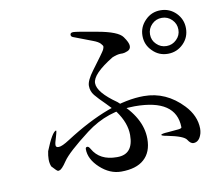

<svg xmlns="http://www.w3.org/2000/svg" viewBox="-84 -898 1169 1000"><g transform="rotate(-10 500.0 -398.0)"><path d="M750 -679Q750 -710 772 -732Q794 -754 825 -754Q856 -754 878 -732Q900 -710 900 -679Q900 -648 878 -627Q856 -605 825 -605Q794 -605 772 -627Q750 -648 750 -679ZM710 -679Q710 -631 744 -598Q777 -564 825 -564Q873 -564 907 -598Q940 -631 940 -679Q940 -726 907 -760Q873 -794 825 -794Q777 -794 744 -760Q710 -726 710 -679ZM342 -749Q342 -740 352 -736L454 -697Q478 -688 489 -677Q500 -665 500 -660Q500 -654 495 -643Q489 -631 426 -547Q390 -499 390 -471Q390 -442 408 -420Q426 -398 462 -363Q497 -327 509 -312Q557 -246 557 -182Q557 -80 472 -80H469Q379 -80 342 -146Q334 -160 327 -160Q317 -160 317 -149Q317 -96 368 -49Q419 -2 479 -2Q559 -2 600 -39Q642 -76 642 -147Q642 -260 522 -362Q424 -430 424 -479Q424 -527 537 -596Q564 -607 582 -607H593Q602 -607 619 -614Q636 -621 636 -639Q636 -657 613 -689Q590 -722 482 -741Q375 -761 358 -761Q342 -761 342 -749ZM827 -175Q827 -169 810 -167Q793 -165 755 -162Q718 -160 717 -154Q717 -149 746 -144Q833 -127 846 -105Q860 -83 875 -83H876Q907 -84 919 -127Q922 -139 922 -152Q921 -220 867 -277Q780 -369 662 -369Q483 -369 238 -211Q198 -185 181 -185Q165 -184 165 -197Q165 -209 174 -236Q182 -263 182 -267Q182 -272 181 -272Q160 -268 122 -173Q117 -150 117 -130Q117 -109 124 -92Q150 -63 155 -63Q161 -63 161 -64Q174 -64 202 -106Q230 -148 346 -237Q462 -325 606 -325Q824 -325 827 -176Z"/></g></svg>

Font: Sawarabi Mincho
Style: Regular
Weight: 400
Version: Version 1.082; ttfautohint (v1.8.4.7-5d5b)